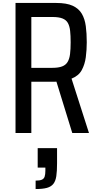

<svg xmlns="http://www.w3.org/2000/svg" viewBox="-20 -858 669 1299"><path d="M85 42V-838H360Q431 -838 472 -819Q513 -800 533.5 -765Q554 -730 560.5 -681Q567 -632 567 -572Q567 -520 560.5 -471Q554 -422 533 -383.5Q512 -345 464 -326L582 42H469L357 -321L398 -309Q390 -308 375.5 -306.5Q361 -305 350 -305H192V42ZM192 -399H333Q375 -399 400 -408.5Q425 -418 437.5 -439Q450 -460 454 -493Q458 -526 458 -572Q458 -617 454.5 -649Q451 -681 439.5 -702Q428 -723 403 -733Q378 -743 335 -743H192ZM221 421V364Q248 364 262.5 358Q277 352 282 337Q287 322 287 297V276H235V144H366V247Q366 300 361 333.5Q356 367 341 386Q326 405 297.5 413Q269 421 221 421Z"/></svg>

Font: Farlight84_Sys_V01
Style: Regular
Weight: 400
Designer: Ryoko NISHIZUKA  (kana, bopomofo & ideographs); Paul D. Hunt (Latin, Greek & Cyrillic); Sandoll Communications , Soo-you
Foundry: Adobe
Version: Version 2.004;October 29, 2024;FontCreator 14.0.0.2814 64-bi